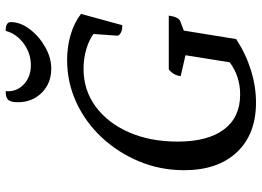

<svg xmlns="http://www.w3.org/2000/svg" viewBox="-143 -769 924 678"><g transform="rotate(-90 319.0 -430.0)"><path d="M158 -265Q158 -158 201 -101Q244 -44 324 -44Q389 -44 438 -81L463 -237L389 -254Q393 -281 413 -296H603Q598 -261 582 -255L550 -243L520 -58Q468 -24 410.5 -6Q353 12 296 12Q184 12 120.5 -55.5Q57 -123 57 -242Q57 -326 88 -400.5Q119 -475 172.5 -532.5Q226 -590 296.5 -622.5Q367 -655 446 -655Q493 -655 535.5 -642.5Q578 -630 609 -606L569 -460Q552 -460 542 -465.5Q532 -471 532 -478L538 -562Q516 -578 483.5 -587.5Q451 -597 415 -597Q340 -597 282 -554.5Q224 -512 191 -437Q158 -362 158 -265ZM416 -711Q364 -711 330.5 -744.5Q297 -778 297 -829Q297 -853 305 -862.5Q313 -872 336 -872Q333 -834 359.5 -808.5Q386 -783 428 -783Q470 -783 504.5 -808.5Q539 -834 549 -872Q580 -872 580 -854Q580 -820 555 -787Q530 -754 492 -732.5Q454 -711 416 -711Z"/></g></svg>

Font: Petrona Medium
Style: Italic
Weight: 500
Italic angle: -9°
Designer: Ringo R. Seeber
Foundry: Ringo R. Seeber
Version: Version 2.001; ttfautohint (v1.8.3)